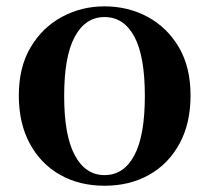

<svg xmlns="http://www.w3.org/2000/svg" viewBox="-20 -572 663 608"><path d="M311 16.2Q231.7 16.2 170.5 -18.3Q109.3 -52.8 74.5 -117Q39.6 -181.2 39.6 -269.8Q39.6 -359.1 76.8 -422Q114 -484.9 175.9 -518.4Q237.8 -551.9 311 -551.9Q385.1 -551.9 447.1 -518.8Q509 -485.6 546.2 -422.7Q583.4 -359.8 583.4 -269.8Q583.4 -180.5 548 -116.3Q512.6 -52 451.4 -17.9Q390.2 16.2 311 16.2ZM311 -17.5Q372 -17.5 405.4 -80.1Q438.7 -142.6 438.7 -268.1Q438.7 -394.2 405.4 -456.1Q372 -518 311 -518Q250.7 -518 217 -456.1Q183.2 -394.2 183.2 -268.1Q183.2 -142.6 217 -80.1Q250.7 -17.5 311 -17.5Z"/></svg>

Font: Noto Serif KR
Style: Regular
Weight: 200
Designer: Ryoko NISHIZUKA 西塚涼子 (kana & ideographs); Frank Grießhammer (Latin, Greek & Cyrillic); Wenlong ZHANG 张文龙 (bopomofo); San
Foundry: Adobe
Version: Version 2.001;hotconv 1.1.0;makeotfexe 2.6.0